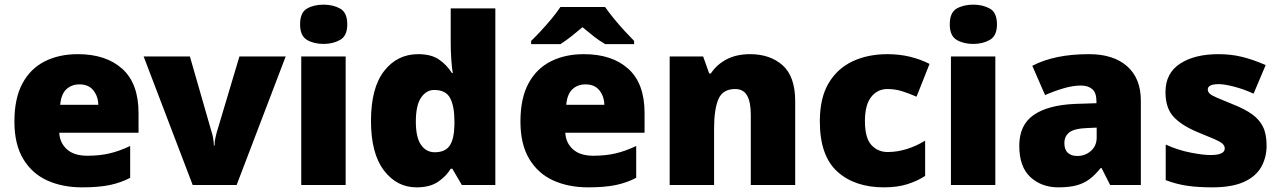

<svg xmlns="http://www.w3.org/2000/svg" viewBox="-20 -796 5509 826"><path d="M315 -563Q436 -563 506 -500Q576 -437 576 -310V-225H235Q237 -182 267.5 -154Q298 -126 356 -126Q408 -126 451 -136Q494 -146 540 -168V-31Q500 -10 452.5 0Q405 10 333 10Q249 10 183.5 -19.5Q118 -49 80 -112Q42 -175 42 -273Q42 -373 76.5 -437Q111 -501 172.5 -532Q234 -563 315 -563ZM322 -433Q288 -433 265.5 -412Q243 -391 239 -345H403Q402 -382 381.5 -407.5Q361 -433 322 -433Z M809 0 598 -553H797L891 -226Q893 -222 896.5 -204Q900 -186 900 -170H903Q903 -187 906.5 -202Q910 -217 912 -225L1010 -553H1209L998 0Z M1372 -776Q1413 -776 1443.5 -759Q1474 -742 1474 -691Q1474 -642 1443.5 -624.5Q1413 -607 1372 -607Q1330 -607 1300.5 -624.5Q1271 -642 1271 -691Q1271 -742 1300.5 -759Q1330 -776 1372 -776ZM1467 -553V0H1276V-553Z M1772 10Q1687 10 1631.5 -63Q1576 -136 1576 -276Q1576 -418 1632.5 -490.5Q1689 -563 1779 -563Q1835 -563 1868.5 -540Q1902 -517 1924 -482H1928Q1924 -503 1921.5 -540Q1919 -577 1919 -612V-760H2111V0H1967L1926 -70H1919Q1899 -37 1864 -13.5Q1829 10 1772 10ZM1850 -141Q1896 -141 1915 -170Q1934 -199 1935 -259V-274Q1935 -339 1916.5 -374Q1898 -409 1848 -409Q1814 -409 1791.5 -376Q1769 -343 1769 -273Q1769 -204 1791.5 -172.5Q1814 -141 1850 -141Z M2492 -563Q2613 -563 2683 -500Q2753 -437 2753 -310V-225H2412Q2414 -182 2444.5 -154Q2475 -126 2533 -126Q2585 -126 2628 -136Q2671 -146 2717 -168V-31Q2677 -10 2629.5 0Q2582 10 2510 10Q2426 10 2360.5 -19.5Q2295 -49 2257 -112Q2219 -175 2219 -273Q2219 -373 2253.5 -437Q2288 -501 2349.5 -532Q2411 -563 2492 -563ZM2499 -433Q2465 -433 2442.5 -412Q2420 -391 2416 -345H2580Q2579 -382 2558.5 -407.5Q2538 -433 2499 -433ZM2583 -766Q2599 -743 2621.5 -715.5Q2644 -688 2667.5 -662.5Q2691 -637 2708 -620V-606H2584Q2558 -621 2535 -639Q2512 -657 2486 -679Q2460 -657 2438.5 -640Q2417 -623 2391 -606H2265V-620Q2284 -638 2307.5 -663.5Q2331 -689 2353.5 -716Q2376 -743 2391 -766Z M3207 -563Q3293 -563 3347 -515Q3401 -467 3401 -360V0H3210V-302Q3210 -357 3194 -385Q3178 -413 3143 -413Q3089 -413 3070.5 -369Q3052 -325 3052 -242V0H2861V-553H3005L3031 -480H3038Q3064 -519 3106.5 -541Q3149 -563 3207 -563Z M3783 10Q3657 10 3582 -58Q3507 -126 3507 -274Q3507 -375 3545 -438.5Q3583 -502 3648.5 -532.5Q3714 -563 3798 -563Q3849 -563 3894.5 -552Q3940 -541 3979 -521L3923 -380Q3889 -395 3859.5 -404Q3830 -413 3798 -413Q3755 -413 3728 -379Q3701 -345 3701 -275Q3701 -203 3728.5 -172.5Q3756 -142 3799 -142Q3840 -142 3881.5 -155Q3923 -168 3960 -191V-39Q3926 -17 3883 -3.5Q3840 10 3783 10Z M4167 -776Q4208 -776 4238.5 -759Q4269 -742 4269 -691Q4269 -642 4238.5 -624.5Q4208 -607 4167 -607Q4125 -607 4095.5 -624.5Q4066 -642 4066 -691Q4066 -742 4095.5 -759Q4125 -776 4167 -776ZM4262 -553V0H4071V-553Z M4665 -563Q4770 -563 4829 -511Q4888 -459 4888 -363V0H4756L4719 -73H4715Q4692 -44 4667.5 -25.5Q4643 -7 4611 1.5Q4579 10 4533 10Q4461 10 4413 -34Q4365 -78 4365 -169Q4365 -258 4426.5 -301Q4488 -344 4605 -349L4697 -352V-360Q4697 -397 4679 -412.5Q4661 -428 4630 -428Q4597 -428 4557 -416.5Q4517 -405 4476 -387L4421 -513Q4469 -538 4529.5 -550.5Q4590 -563 4665 -563ZM4654 -245Q4602 -243 4580.5 -226.5Q4559 -210 4559 -180Q4559 -152 4574 -138.5Q4589 -125 4614 -125Q4649 -125 4673.5 -147Q4698 -169 4698 -204V-247Z M5429 -170Q5429 -118 5405.5 -77Q5382 -36 5330.5 -13Q5279 10 5195 10Q5136 10 5089.5 3.5Q5043 -3 4995 -21V-174Q5048 -150 5102 -139.5Q5156 -129 5187 -129Q5249 -129 5249 -157Q5249 -169 5239 -178Q5229 -187 5203.5 -198Q5178 -209 5131 -228Q5062 -257 5028 -294.5Q4994 -332 4994 -400Q4994 -481 5056.5 -522Q5119 -563 5222 -563Q5277 -563 5325 -551Q5373 -539 5425 -516L5373 -393Q5332 -412 5290 -423Q5248 -434 5223 -434Q5176 -434 5176 -411Q5176 -401 5184.5 -393Q5193 -385 5217 -375Q5241 -365 5287 -346Q5335 -327 5366.5 -304.5Q5398 -282 5413.5 -250.5Q5429 -219 5429 -170Z"/></svg>

Font: Noto Sans Khmer UI Black
Style: Regular
Weight: 900
Designer: Danh Hong and the Monotype Design Team
Foundry: Monotype Imaging Inc.
Version: Version 2.002; ttfautohint (v1.8.4.7-5d5b)